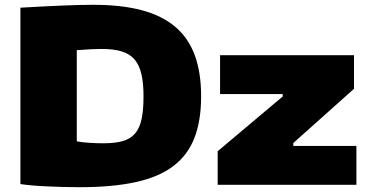

<svg xmlns="http://www.w3.org/2000/svg" viewBox="-20 -770 1541 800"><path d="M887 -140 1158 -368V-378H897V-540H1455V-400L1202 -174V-162H1465V0H887ZM312 10Q277 10 242 9Q207 8 174 6.5Q141 5 113 2.5Q85 0 65 -3V-738Q170 -744 242.5 -747Q315 -750 369 -750Q486 -750 570.5 -727.5Q655 -705 710 -658.5Q765 -612 791.5 -540Q818 -468 818 -369Q818 -267 790 -195Q762 -123 701.5 -77.5Q641 -32 544.5 -11Q448 10 312 10ZM410 -173Q459 -173 491 -182Q523 -191 542.5 -213.5Q562 -236 570 -274Q578 -312 578 -369Q578 -424 569 -462Q560 -500 540 -523Q520 -546 486.5 -556Q453 -566 404 -566Q386 -566 362.5 -565Q339 -564 300 -561V-181Q322 -177 351.5 -175Q381 -173 410 -173Z"/></svg>

Font: Encode Sans Wide
Style: Black
Weight: 900
Designer: Pablo Impallari, Andres Torresi
Foundry: Pablo Impallari, Andres Torresi
Version: Version 1.000; ttfautohint (v1.00) -l 8 -r 50 -G 200 -x 14 -